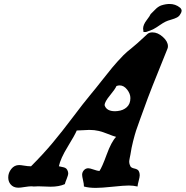

<svg xmlns="http://www.w3.org/2000/svg" viewBox="-20 -917 913 944"><path d="M697.3 -759.8Q697.3 -759.8 685.5 -759.8Q685.5 -759.8 683.6 -776.4Q683.6 -794.9 700.7 -817.4Q717.8 -839.8 720.7 -847.7Q725.6 -851.6 741.7 -868.7Q757.8 -885.7 773.4 -890.6Q794.9 -897.5 813.5 -897.5Q842.8 -897.5 864.3 -879.9Q866.2 -878.9 867.7 -877Q869.1 -875 870.1 -873.5Q871.1 -872.1 871.6 -870.6Q872.1 -869.1 872.6 -867.7Q873 -866.2 873 -865.2Q873 -862.3 872.1 -858.9Q871.1 -855.5 870.1 -853.5Q869.1 -851.6 867.2 -848.6Q861.3 -836.9 850.1 -831.1Q838.9 -825.2 821.3 -820.3Q803.7 -815.4 793.9 -810.5Q780.3 -803.7 765.1 -793Q750 -782.2 735.4 -774.4Q720.7 -766.6 697.3 -759.8ZM550.8 -244.1Q536.1 -248 510.7 -258.3Q485.4 -268.6 464.8 -273.4Q444.3 -278.3 418.9 -278.3Q410.2 -278.3 390.1 -276.9Q370.1 -275.4 357.4 -275.4Q348.6 -253.9 313 -195.8Q277.3 -137.7 269.5 -99.6Q275.4 -97.7 284.7 -96.2Q293.9 -94.7 300.3 -91.8Q306.6 -88.9 310.5 -82Q315.4 -72.3 315.4 -65.4Q315.4 -55.7 308.1 -38.1Q300.8 -20.5 298.8 -11.7Q270.5 1 228.5 1Q219.7 1 199.2 0Q178.7 -1 168 -1Q165 -1 157.7 -0.5Q150.4 0 146.5 0Q144.5 0 140.6 -0.5Q136.7 -1 134.8 -1Q123 -1 101.6 2.4Q80.1 5.9 70.3 5.9Q44.9 5.9 31.2 -11.7Q20.5 -25.4 20.5 -44.9Q20.5 -67.4 35.6 -86.4Q50.8 -105.5 74.2 -105.5Q82 -105.5 99.6 -102.5Q117.2 -99.6 127.9 -99.6H132.8Q192.4 -159.2 239.3 -215.3Q286.1 -271.5 337.9 -340.3Q389.6 -409.2 427.7 -455.1Q449.2 -480.5 478.5 -518.1Q507.8 -555.7 531.7 -584.5Q555.7 -613.3 585.9 -644.5Q604.5 -663.1 625 -678.7Q645.5 -694.3 705.1 -750Q713.9 -757.8 729.5 -757.8Q755.9 -757.8 780.8 -735.4Q805.7 -712.9 805.7 -689.5Q805.7 -681.6 802.7 -675.8Q713.9 -458 691.4 -392.6Q683.6 -371.1 669.4 -332.5Q655.3 -293.9 648.9 -274.4Q642.6 -254.9 634.3 -222.2Q626 -189.5 621.1 -156.2Q620.1 -152.3 617.7 -139.6Q615.2 -127 615.2 -121.1Q615.2 -111.3 621.1 -99.6Q625 -91.8 641.1 -88.4Q657.2 -85 662.1 -76.2Q667 -67.4 667 -55.7Q667 -46.9 662.1 -28.8Q657.2 -10.7 656.2 0Q634.8 -4.9 613.3 -4.9Q589.8 -4.9 534.2 1Q478.5 6.8 451.2 6.8Q417 6.8 392.6 0V-2Q392.6 -12.7 388.2 -31.2Q383.8 -49.8 383.8 -57.6Q383.8 -70.3 392.6 -80.1Q401.4 -89.8 414.1 -89.8Q421.9 -89.8 439.9 -83.5Q458 -77.1 468.8 -76.2Q481.4 -93.8 504.4 -156.7Q527.3 -219.7 550.8 -244.1ZM621.1 -434.6Q621.1 -456.1 605 -476.6Q588.9 -497.1 568.4 -497.1Q560.5 -497.1 552.7 -494.1Q545.9 -478.5 520.5 -447.8Q495.1 -417 494.1 -400.4Q502.9 -370.1 545.9 -370.1Q547.9 -370.1 552.2 -370.6Q556.6 -371.1 558.6 -371.1Q585.9 -374 603.5 -390.1Q621.1 -406.2 621.1 -434.6Z"/></svg>

Font: Essays1743
Style: Italic
Weight: 500
Italic angle: -10°
Designer: Based on the typeface in a 1743 English translation of the essays of Montaigne.  PostScript/TrueType font designed by Jo
Version: Version 002.100